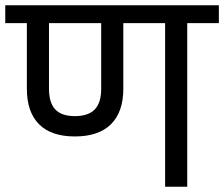

<svg xmlns="http://www.w3.org/2000/svg" viewBox="-40 -709 851 729"><path d="M791 -689V-621.1H670.9V0H586.9V-621.1H428.2V-372.1Q428.2 -283.7 381.3 -237.3Q334.5 -190.9 244.1 -190.9Q154.3 -190.9 108.2 -237.3Q62 -283.7 62 -372.1V-621.1H-20V-689ZM344.2 -372.1V-621.1H146V-372.1Q146 -318.8 169.9 -293.5Q193.8 -268.1 244.1 -268.1Q295.4 -268.1 319.8 -293.5Q344.2 -318.8 344.2 -372.1Z"/></svg>

Font: FiraGO
Style: Regular
Weight: 400
Designer: bBox Type
Foundry: bBox Type GmbH
Version: Version 1.001;PS 001.001;hotconv 1.0.88;makeotf.lib2.5.64775